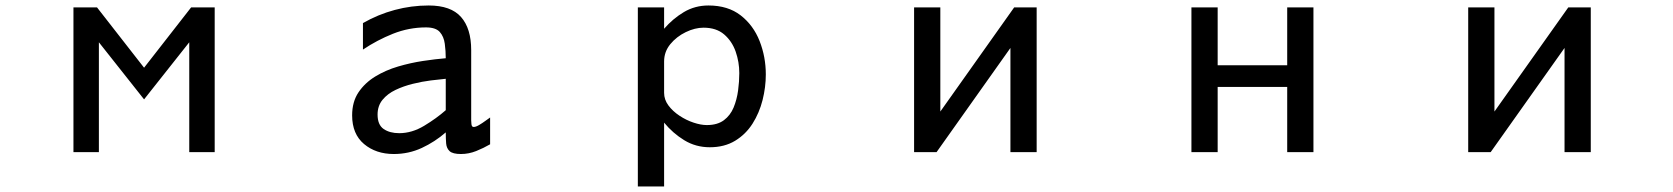

<svg xmlns="http://www.w3.org/2000/svg" viewBox="-20 -553 6040 693"><path d="M245.1 -3.9V-526.4H330.1L500 -308.6L669.9 -526.4H754.9V-3.9H663.1V-400.4L500 -194.3L336.9 -400.4V-3.9Z M1401.4 2.9Q1336.9 2.9 1293.9 -33.2Q1251 -69.3 1251 -136.7Q1251 -185.5 1273.9 -219.7Q1296.9 -253.9 1334.5 -276.9Q1372.1 -299.8 1417 -313Q1461.9 -326.2 1506.8 -333Q1551.8 -339.8 1588.9 -342.8Q1588.9 -369.1 1585.4 -395Q1582 -420.9 1567.4 -437.5Q1552.7 -454.1 1517.6 -454.1Q1456.1 -454.1 1398.4 -431.2Q1340.8 -408.2 1290 -374V-469.7Q1344.7 -501 1404.8 -517.1Q1464.8 -533.2 1527.3 -533.2Q1607.4 -533.2 1644 -491.7Q1680.7 -450.2 1680.7 -372.1V-118.2Q1680.7 -115.2 1681.6 -105Q1682.6 -94.7 1689.5 -94.7Q1697.3 -94.7 1709 -101.6Q1720.7 -108.4 1731.9 -116.7Q1743.2 -125 1749 -128.9V-32.2Q1725.6 -18.6 1698.7 -7.8Q1671.9 2.9 1643.6 2.9Q1614.3 2.9 1603 -7.3Q1591.8 -17.6 1590.3 -35.2Q1588.9 -52.7 1588.9 -75.2Q1549.8 -41 1502.4 -19Q1455.1 2.9 1401.4 2.9ZM1420.9 -72.3Q1466.8 -72.3 1511.2 -99.1Q1555.7 -126 1588.9 -155.3V-268.6Q1566.4 -266.6 1535.2 -262.7Q1503.9 -258.8 1470.2 -250.5Q1436.5 -242.2 1407.7 -228.5Q1378.9 -214.8 1360.8 -192.9Q1342.8 -170.9 1342.8 -139.6Q1342.8 -102.5 1364.7 -87.4Q1386.7 -72.3 1420.9 -72.3Z M2282.2 120.1V-526.4H2377V-449.2Q2408.2 -485.4 2448.2 -509.3Q2488.3 -533.2 2537.1 -533.2Q2607.4 -533.2 2653.3 -497.6Q2699.2 -461.9 2721.7 -404.8Q2744.1 -347.7 2744.1 -284.2Q2744.1 -238.3 2732.4 -191.9Q2720.7 -145.5 2696.3 -106.9Q2671.9 -68.4 2633.3 -44.9Q2594.7 -21.5 2542 -21.5Q2491.2 -21.5 2449.7 -46.9Q2408.2 -72.3 2377 -110.4V120.1ZM2531.2 -101.6Q2569.3 -101.6 2592.8 -119.1Q2616.2 -136.7 2627.9 -165Q2639.6 -193.4 2644 -226.1Q2648.4 -258.8 2648.4 -289.1Q2648.4 -329.1 2635.3 -366.7Q2622.1 -404.3 2593.8 -428.7Q2565.4 -453.1 2519.5 -453.1Q2488.3 -453.1 2455.1 -437Q2421.9 -420.9 2399.4 -393.6Q2377 -366.2 2377 -331.1V-217.8Q2377 -193.4 2392.6 -172.4Q2408.2 -151.4 2432.6 -135.3Q2457 -119.1 2483.4 -110.4Q2509.8 -101.6 2531.2 -101.6Z M3279.3 -3.9V-526.4H3374V-150.4L3640.6 -526.4H3721.7V-3.9H3627V-379.9L3360.4 -3.9Z M4280.3 -3.9V-526.4H4375V-317.4H4626V-526.4H4720.7V-3.9H4626V-239.3H4375V-3.9Z M5279.3 -3.9V-526.4H5374V-150.4L5640.6 -526.4H5721.7V-3.9H5627V-379.9L5360.4 -3.9Z"/></svg>

Font: Kosugi
Style: Regular
Weight: 400
Version: Version 4.002